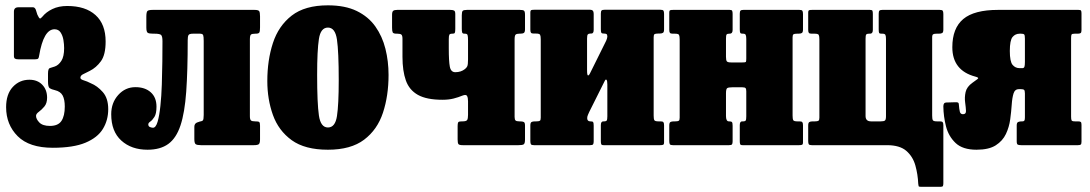

<svg xmlns="http://www.w3.org/2000/svg" viewBox="-20 -558 4188 738"><path d="M3.5 -146Q3.5 -196 29.2 -223.8Q55 -251.5 93 -251.5Q124 -251.5 142.5 -232.2Q161 -213 161 -182.5Q161 -161 150.5 -148.5Q140 -136 129.2 -128.2Q118.5 -120.5 118.5 -112.5Q118.5 -100.5 131.2 -87.2Q144 -74 172 -74Q203.5 -74 216.2 -93.2Q229 -112.5 229 -148.5Q229 -175.5 220.8 -191Q212.5 -206.5 191 -211.5Q178 -214.5 171.2 -218.8Q164.5 -223 164.5 -245V-274.5Q164.5 -294 171.2 -296.2Q178 -298.5 191 -302.5Q205 -307.5 215.8 -324Q226.5 -340.5 226.5 -373Q226.5 -387.5 223.8 -404.2Q221 -421 213 -433.2Q205 -445.5 189.5 -445.5Q147.5 -445.5 130.5 -344.5Q129.5 -336.5 127 -333.2Q124.5 -330 115 -330H51Q42 -330 37.8 -332.5Q33.5 -335 33.5 -343V-513Q33.5 -530 50.5 -530H107Q113.5 -530 117.5 -521L123.5 -502Q129.5 -489 132.8 -487.2Q136 -485.5 143 -494Q157 -511.5 181.2 -523.2Q205.5 -535 238.5 -535Q308.5 -535 347.2 -500Q386 -465 386 -398.5Q386 -347.5 368 -322.8Q350 -298 325 -285.5Q307 -277 298 -272Q289 -267 289 -259Q289 -253 301.8 -249.2Q314.5 -245.5 329 -238Q354 -228 375 -204.2Q396 -180.5 396 -138.5Q396 -96 375.5 -62.5Q355 -29 308.5 -9.5Q262 10 183 10Q92.5 10 48 -34.5Q3.5 -79 3.5 -146Z M407.5 -119Q407.5 -163 434.5 -193Q461.5 -223 500.5 -223Q537.5 -223 559.5 -203.2Q581.5 -183.5 581.5 -148Q581.5 -121 573.5 -108.5Q565.5 -96 557.8 -90.8Q550 -85.5 550 -80Q550 -72 556.8 -69.5Q563.5 -67 568 -67Q579 -67 585.8 -90Q592.5 -113 596.5 -150.8Q600.5 -188.5 602 -233Q603.5 -277.5 604 -321.2Q604.5 -365 604.5 -399.5Q604.5 -419 599 -423.8Q593.5 -428.5 574.5 -428.5H569Q553 -428.5 547.8 -432Q542.5 -435.5 542.5 -452.5V-493.5Q542.5 -511 546.5 -515.5Q550.5 -520 567.5 -520H957.5Q973 -520 976.2 -515.2Q979.5 -510.5 979.5 -495V-452.5Q979.5 -437.5 976.8 -433Q974 -428.5 963 -428.5H961Q948.5 -428.5 944.5 -425Q940.5 -421.5 940.5 -406V-111.5Q940.5 -99 944.5 -95.2Q948.5 -91.5 960.5 -91.5H962.5Q973.5 -91.5 976.5 -88.8Q979.5 -86 979.5 -75V-22.5Q979.5 -8 975 -4Q970.5 0 955.5 0H752.5Q737.5 0 732.2 -3.8Q727 -7.5 727 -23.5V-70.5Q727 -82.5 737 -87Q747 -91.5 756.5 -91.5H747Q756 -91.5 759.5 -95Q763 -98.5 763 -116V-400.5Q763 -418 760.8 -423.2Q758.5 -428.5 748.5 -428.5H721.5Q707.5 -428.5 704.5 -423Q701.5 -417.5 701.5 -403.5Q701.5 -286 695.8 -205.5Q690 -125 673.8 -76Q657.5 -27 627 -4.8Q596.5 17.5 547 17.5Q485 17.5 446.2 -17.8Q407.5 -53 407.5 -119Z M1007.5 -246.5Q1007.5 -326.5 1029 -392.5Q1050.5 -458.5 1101.2 -498Q1152 -537.5 1240.5 -537.5Q1306.5 -537.5 1351.2 -515.8Q1396 -494 1422.8 -456.2Q1449.5 -418.5 1461.5 -370.5Q1473.5 -322.5 1473.5 -270Q1473.5 -190 1452 -124.8Q1430.5 -59.5 1379.5 -21Q1328.5 17.5 1240.5 17.5Q1152 17.5 1101.2 -19.2Q1050.5 -56 1029 -116.2Q1007.5 -176.5 1007.5 -246.5ZM1199 -270Q1199 -160.5 1205.8 -114.2Q1212.5 -68 1240.5 -68Q1268.5 -68 1275.2 -111.8Q1282 -155.5 1282 -250Q1282 -359.5 1275.2 -405.8Q1268.5 -452 1240.5 -452Q1212.5 -452 1205.8 -408.2Q1199 -364.5 1199 -270Z M1779 -402.5Q1779 -418 1777.2 -423.2Q1775.5 -428.5 1767.5 -428.5H1765.5Q1758 -428.5 1756.5 -433.2Q1755 -438 1755 -448V-499Q1755 -512.5 1758.5 -516.2Q1762 -520 1775 -520H1978Q1990 -520 1994 -517Q1998 -514 1998 -501V-445.5Q1998 -435 1994 -431.8Q1990 -428.5 1978.5 -428.5H1975.5Q1966.5 -428.5 1962.2 -425.2Q1958 -422 1958 -405.5V-108.5Q1958 -98 1961.8 -94.8Q1965.5 -91.5 1976.5 -91.5H1978.5Q1989 -91.5 1993.5 -89Q1998 -86.5 1998 -75.5V-22Q1998 -6.5 1993 -3.2Q1988 0 1973 0H1759Q1745.5 0 1742.2 -4Q1739 -8 1739 -22V-73.5Q1739 -84 1741.2 -87.8Q1743.5 -91.5 1753.5 -91.5H1758Q1772.5 -91.5 1775.8 -97Q1779 -102.5 1779 -116.5V-169Q1779 -182.5 1775.2 -189.2Q1771.5 -196 1757.5 -190.5Q1742 -184 1723.2 -179.2Q1704.5 -174.5 1681 -174.5Q1620 -174.5 1586.5 -193.2Q1553 -212 1540 -248.8Q1527 -285.5 1527 -339.5V-409Q1527 -421 1523 -424.8Q1519 -428.5 1507.5 -428.5H1504.5Q1492 -428.5 1489.5 -433.5Q1487 -438.5 1487 -451.5V-501Q1487 -513 1491.5 -516.5Q1496 -520 1507 -520H1710Q1720.5 -520 1725.2 -517.5Q1730 -515 1730 -504V-447.5Q1730 -435.5 1728.2 -432Q1726.5 -428.5 1720 -428.5H1717.5Q1709.5 -428.5 1707.2 -424.5Q1705 -420.5 1705 -407V-372Q1705 -323 1709 -301.8Q1713 -280.5 1730 -280.5Q1752 -280.5 1767 -292.5Q1773 -297 1776 -303.2Q1779 -309.5 1779 -329.5Z M2492.5 -114Q2492.5 -101 2495 -96.2Q2497.5 -91.5 2510.5 -91.5H2519.5Q2527.5 -91.5 2530 -88.2Q2532.5 -85 2532.5 -76.5V-11Q2532.5 -3 2528.8 -1.5Q2525 0 2517 0H2300.5Q2292.5 0 2291 -3.8Q2289.5 -7.5 2289.5 -15.5V-77Q2289.5 -91.5 2299 -91.5H2303Q2309.5 -91.5 2312 -94.8Q2314.5 -98 2314.5 -111V-233.5Q2314.5 -248 2311.2 -251.2Q2308 -254.5 2304.5 -247L2245 -128Q2243.5 -124.5 2240.2 -117.2Q2237 -110 2237 -104Q2237 -91.5 2249 -91.5H2250.5Q2258 -91.5 2260 -88.5Q2262 -85.5 2262 -74.5V-15Q2262 -6 2259.5 -3Q2257 0 2248 0H2032.5Q2023.5 0 2021 -3.2Q2018.5 -6.5 2018.5 -16V-75.5Q2018.5 -86 2022.8 -88.8Q2027 -91.5 2036.5 -91.5H2041.5Q2051.5 -91.5 2055 -93.8Q2058.5 -96 2058.5 -105.5V-406.5Q2058.5 -419.5 2056 -424.2Q2053.5 -429 2040.5 -429H2031.5Q2023.5 -429 2021 -432.2Q2018.5 -435.5 2018.5 -444V-509.5Q2018.5 -518 2022.2 -519.2Q2026 -520.5 2034 -520.5H2249Q2262 -520.5 2262 -505V-443.5Q2262 -429 2253 -429H2249Q2242.5 -429 2239.5 -425.8Q2236.5 -422.5 2236.5 -409.5V-288Q2236.5 -268.5 2240.2 -268Q2244 -267.5 2249 -278.5L2310 -401.5Q2311.5 -404.5 2313 -409.8Q2314.5 -415 2314.5 -417Q2314.5 -425 2311.2 -427Q2308 -429 2302 -429H2300.5Q2293.5 -429 2291.5 -432Q2289.5 -435 2289.5 -446V-505.5Q2289.5 -514.5 2292.2 -517.5Q2295 -520.5 2303.5 -520.5H2518.5Q2527.5 -520.5 2530 -517.2Q2532.5 -514 2532.5 -504.5V-445Q2532.5 -434.5 2528.2 -431.8Q2524 -429 2514.5 -429H2509.5Q2499.5 -429 2496 -426.8Q2492.5 -424.5 2492.5 -415Z M3026.5 -114Q3026.5 -101 3029 -96.2Q3031.5 -91.5 3044.5 -91.5H3053.5Q3061.5 -91.5 3064 -88.2Q3066.5 -85 3066.5 -76.5V-11Q3066.5 -3 3062.8 -1.5Q3059 0 3051 0H2834.5Q2826.5 0 2825 -3.8Q2823.5 -7.5 2823.5 -15.5V-77Q2823.5 -91.5 2832.5 -91.5H2837.5Q2844 -91.5 2846.2 -94.8Q2848.5 -98 2848.5 -111V-207Q2848.5 -216 2845.8 -219.2Q2843 -222.5 2833 -222.5H2795Q2780 -222.5 2775.2 -219.2Q2770.5 -216 2770.5 -199.5V-112Q2770.5 -91.5 2781.5 -91.5H2783.5Q2791 -91.5 2793.5 -88.5Q2796 -85.5 2796 -74.5V-15Q2796 -6 2793.5 -3Q2791 0 2782 0H2566.5Q2557.5 0 2555 -3.2Q2552.5 -6.5 2552.5 -16V-75.5Q2552.5 -86 2556.8 -88.8Q2561 -91.5 2570.5 -91.5H2575.5Q2585.5 -91.5 2589 -93.8Q2592.5 -96 2592.5 -105.5V-406Q2592.5 -419 2590 -423.8Q2587.5 -428.5 2574.5 -428.5H2565.5Q2557.5 -428.5 2555 -431.8Q2552.5 -435 2552.5 -443.5V-509Q2552.5 -517.5 2556.2 -518.8Q2560 -520 2568 -520H2785Q2792.5 -520 2794.2 -516.5Q2796 -513 2796 -504.5V-443Q2796 -428.5 2785 -428.5H2782.5Q2775 -428.5 2772.8 -425.2Q2770.5 -422 2770.5 -409V-339.5Q2770.5 -326.5 2773.8 -322.2Q2777 -318 2790.5 -318H2833.5Q2845 -318 2846.8 -319.8Q2848.5 -321.5 2848.5 -333V-408Q2848.5 -419.5 2846.2 -424Q2844 -428.5 2836.5 -428.5H2834Q2827.5 -428.5 2825.5 -431.5Q2823.5 -434.5 2823.5 -445.5V-505Q2823.5 -514 2826.2 -517Q2829 -520 2837.5 -520H3052.5Q3061.5 -520 3064 -516.8Q3066.5 -513.5 3066.5 -504V-444.5Q3066.5 -434 3062.2 -431.2Q3058 -428.5 3048.5 -428.5H3043.5Q3033.5 -428.5 3030 -426.2Q3026.5 -424 3026.5 -414.5Z M3385.5 -408Q3385.5 -419.5 3383.2 -424Q3381 -428.5 3372 -428.5H3367.5Q3361 -428.5 3359.2 -431.5Q3357.5 -434.5 3357.5 -445.5V-505Q3357.5 -514 3360.2 -517Q3363 -520 3371.5 -520H3592Q3601 -520 3603.5 -516.8Q3606 -513.5 3606 -504V-444.5Q3606 -434 3601.8 -431.2Q3597.5 -428.5 3588 -428.5H3580Q3570.5 -428.5 3566.8 -426.2Q3563 -424 3563 -414.5V-114Q3563 -101 3565.5 -96.2Q3568 -91.5 3581 -91.5H3593Q3601 -91.5 3603.5 -88.2Q3606 -85 3606 -76.5V146.5Q3606 153 3604.5 156.5Q3603 160 3596.5 160H3519Q3512 160 3511 157.5Q3510 155 3509.5 148.5Q3508 112.5 3498.5 78.2Q3489 44 3463.8 22Q3438.5 0 3389.5 0H3100.5Q3091.5 0 3089 -3.2Q3086.5 -6.5 3086.5 -16V-75.5Q3086.5 -86 3090.8 -88.8Q3095 -91.5 3104.5 -91.5H3112.5Q3122 -91.5 3125.8 -93.8Q3129.5 -96 3129.5 -105.5V-406Q3129.5 -419 3127 -423.8Q3124.5 -428.5 3111.5 -428.5H3099.5Q3091.5 -428.5 3089 -431.8Q3086.5 -435 3086.5 -443.5V-509Q3086.5 -517.5 3090.2 -518.8Q3094 -520 3102 -520H3324Q3332 -520 3333.5 -516.5Q3335 -513 3335 -504.5V-443Q3335 -428.5 3324.5 -428.5H3319.5Q3312 -428.5 3309.5 -425.2Q3307 -422 3307 -409V-112Q3307 -91.5 3328 -91.5H3365.5Q3377.5 -91.5 3381.5 -94.8Q3385.5 -98 3385.5 -111Z M3606 -149Q3606 -164 3617.5 -164L3651.5 -165Q3660 -165.5 3662.8 -163.5Q3665.5 -161.5 3665.5 -157Q3667 -137.5 3669.5 -128.2Q3672 -119 3681.5 -119Q3693.5 -119 3693 -131.8Q3692.5 -144.5 3689.8 -164Q3687 -183.5 3691.5 -204Q3696 -224.5 3718 -240Q3728.5 -248 3737 -253.8Q3745.5 -259.5 3729 -263.5Q3640.5 -287 3640.5 -376.5Q3640.5 -449.5 3682.5 -484.8Q3724.5 -520 3816.5 -520H4125Q4133.5 -520 4135.2 -517.2Q4137 -514.5 4137 -506V-442.5Q4137 -433.5 4133.8 -431Q4130.5 -428.5 4122 -428.5H4110.5Q4100.5 -428.5 4098.8 -425.2Q4097 -422 4097 -412V-110Q4097 -99 4099 -95.2Q4101 -91.5 4112 -91.5H4123Q4131.5 -91.5 4134.2 -89.2Q4137 -87 4137 -78V-13Q4137 -4.5 4134 -2.2Q4131 0 4123 0H3905.5Q3895.5 0 3891.8 -2.2Q3888 -4.5 3888 -15V-76Q3888 -87 3893.8 -89.2Q3899.5 -91.5 3907 -91.5H3910Q3915.5 -91.5 3917.5 -94.5Q3919.5 -97.5 3919.5 -107V-199Q3919.5 -210.5 3915.8 -213Q3912 -215.5 3901 -215.5H3897Q3881 -215.5 3875.8 -198.8Q3870.5 -182 3868.8 -155.5Q3867 -129 3863 -99.2Q3859 -69.5 3846.5 -43Q3834 -16.5 3807.5 0.5Q3781 17.5 3733.5 17.5Q3680.5 17.5 3653.2 -8.2Q3626 -34 3616.2 -72.2Q3606.5 -110.5 3606 -149ZM3909.5 -296Q3915.5 -296 3917.5 -301Q3919.5 -306 3919.5 -320V-409Q3919.5 -422.5 3916.8 -425.5Q3914 -428.5 3904.5 -428.5H3899.5Q3882.5 -428.5 3872 -415.8Q3861.5 -403 3861.5 -362Q3861.5 -321.5 3872 -308.8Q3882.5 -296 3899.5 -296Z"/></svg>

Font: Besley* Condensed Heavy
Style: Regular
Weight: 800
Width: 3
Designer: Owen Earl
Foundry: indestructible type*
Version: Version 3.000; ttfautohint (v1.8.3)